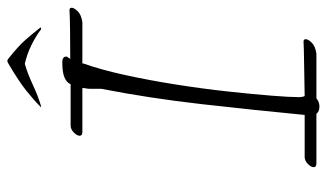

<svg xmlns="http://www.w3.org/2000/svg" viewBox="-198 -658 864 507"><g transform="rotate(-90 233.5 -404.0)"><path d="M206 8Q193 8 187 0H56Q46 0 46 -7Q46 -14 54.5 -22.5Q63 -31 73 -31H184Q197 -166 212.5 -303Q228 -440 253 -568V-598Q253 -604 254 -608Q255 -612 255 -618H139Q129 -618 129 -625Q129 -632 137.5 -640.5Q146 -649 156 -649H265Q270 -660 283.5 -665.5Q297 -671 323 -671Q338 -671 338 -661V-659L332 -650Q374 -650 409.5 -650.5Q445 -651 461 -652Q467 -652 467 -646Q467 -640 458 -630.5Q449 -621 429 -618H320V-616Q303 -568 289 -503.5Q275 -439 264 -369Q253 -299 246 -234.5Q239 -170 235 -120Q231 -70 231 -47Q231 -36 234 -31Q280 -32 320.5 -32.5Q361 -33 378 -34Q384 -34 384 -28Q384 -22 375 -12.5Q366 -3 346 0H228Q218 8 206 8ZM206 -727Q204 -727 205 -728Q223 -746 248 -766Q273 -786 319 -813L325 -816H327Q330 -816 333 -813Q365 -788 382 -768.5Q399 -749 414 -730Q417 -727 411 -727Q410 -727 409 -728Q390 -742 367.5 -753Q345 -764 319 -770Q294 -763 264 -749Q234 -735 210 -728Q208 -727 206 -727Z"/></g></svg>

Font: Bilbo
Style: Regular
Weight: 400
Designer: Robert E. Leuschke
Foundry: Robert E. Leuschke
Version: Version 1.100